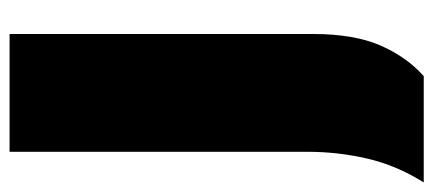

<svg xmlns="http://www.w3.org/2000/svg" viewBox="-283 -481 905 401"><g transform="rotate(-90 169.5 -280.5)"><path d="M-11 152Q24.5 95.5 38.8 34Q53 -27.5 53 -91V-713H299V-79Q299 6.5 275 61.5Q251 116.5 211 152Z"/></g></svg>

Font: Commissioner Black
Style: Regular
Weight: 900
Designer: Kostas Bartsokas
Foundry: Kostas Bartsokas
Version: Version 1.000; ttfautohint (v1.8.3)